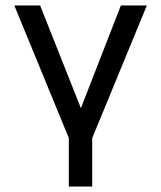

<svg xmlns="http://www.w3.org/2000/svg" viewBox="-20 -520 589 703"><path d="M32.4 -500 232 -14.5V163H317.6V-14.2L517.7 -500H422.6L276.2 -123.9L126.9 -500Z"/></svg>

Font: Overused Grotesk Light
Style: Regular
Weight: 300
Designer: RandomMaerks
Version: Version 0.005